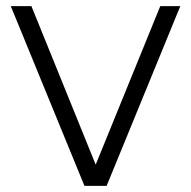

<svg xmlns="http://www.w3.org/2000/svg" viewBox="-20 -603 620 623"><path d="M254 0H326L565 -583H500L291 -70H290L82 -583H15Z"/></svg>

Font: Saira UNSAM Light SC
Style: Regular
Weight: 300
Designer: Hector Gatti with collaboration of the Omnibus-Type team
Foundry: Omnibus-Type
Version: Version 1.072;PS 001.072;hotconv 1.0.88;makeotf.lib2.5.64775